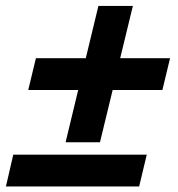

<svg xmlns="http://www.w3.org/2000/svg" viewBox="-32 -644 616 663"><path d="M194.5 -152.8 238 -333.2H65.5L92 -443H264.2L307.8 -623.5H426.8L383 -443H555.2L528.8 -333.2H357L313.2 -152.8ZM-11.5 -0.2 13.8 -110H474.8L448.5 -0.2Z"/></svg>

Font: Ubuntu Sans
Style: Italic
Weight: 400
Italic angle: -13.5°
Designer: Dalton Maag Ltd
Foundry: Dalton Maag Ltd
Version: Version 1.006